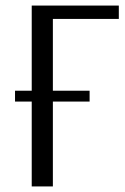

<svg xmlns="http://www.w3.org/2000/svg" viewBox="-20 -670 449 690"><path d="M94 0V-650H407V-602H170V0ZM34 -305V-344H302V-305Z"/></svg>

Font: Arsenal SC
Style: Regular
Weight: 400
Designer: Andrij Shevchenko
Foundry: Stairsfor
Version: Version 2.001; ttfautohint (v1.8.4.7-5d5b)